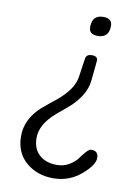

<svg xmlns="http://www.w3.org/2000/svg" viewBox="-92 -551 695 962"><g transform="rotate(10 255.5 -70.0)"><path d="M300 -267Q303 -291 332 -291Q361 -291 361 -269Q361 -267 351 -168Q347 -124 322.5 -86Q298 -48 266.5 -21Q235 6 204 32Q130 96 130 165Q130 220 163.5 250.5Q197 281 253 281Q288 281 315.5 264.5Q343 248 357 228.5Q371 209 385.5 192.5Q400 176 412 176Q447 176 447 212Q447 248 387 299Q327 350 246 350Q165 350 108.5 302Q52 254 52 169Q52 82 128 14Q161 -14 194 -40Q276 -106 286 -172ZM298 -428Q298 -490 355 -490Q400 -490 400 -452Q400 -391 343 -391Q298 -391 298 -428Z"/></g></svg>

Font: Kite One
Style: Regular
Weight: 400
Designer: Eduardo Rodriguez Tunni
Foundry: Eduardo Rodriguez Tunni
Version: Version 1.001